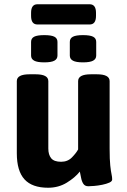

<svg xmlns="http://www.w3.org/2000/svg" viewBox="-20 -874 597 902"><path d="M156 -759Q126 -759 126 -799V-814Q126 -854 156 -854H401Q431 -854 431 -814V-799Q431 -759 401 -759ZM370 -581Q337 -581 322.5 -589Q308 -597 308 -613V-677Q308 -694 322.5 -701.5Q337 -709 370 -709Q403 -709 417.5 -701.5Q432 -694 432 -677V-613Q432 -597 417.5 -589Q403 -581 370 -581ZM188 -581Q155 -581 140.5 -589Q126 -597 126 -613V-677Q126 -694 140.5 -701.5Q155 -709 188 -709Q221 -709 235.5 -701.5Q250 -694 250 -677V-613Q250 -597 235.5 -589Q221 -581 188 -581ZM206 8Q131 8 95 -31.5Q59 -71 59 -154V-493Q59 -525 119 -525H147Q207 -525 207 -493V-176Q207 -147 220.5 -130.5Q234 -114 267 -114Q298 -114 318 -134.5Q338 -155 347 -172V-493Q347 -525 407 -525H435Q495 -525 495 -493V-176Q495 -124 498 -96.5Q501 -69 504 -55.5Q507 -42 507 -31Q507 -22 493.5 -16Q480 -10 460.5 -6Q441 -2 422.5 -0.5Q404 1 395 1Q379 1 371.5 -10.5Q364 -22 361 -38.5Q358 -55 355 -68Q333 -40 294 -16Q255 8 206 8Z"/></svg>

Font: Asap
Style: Bold
Weight: 700
Designer: Pablo Cosgaya
Foundry: Omnibus-Type
Version: Version 3.001; ttfautohint (v1.8.3)